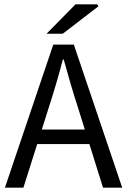

<svg xmlns="http://www.w3.org/2000/svg" viewBox="-20 -861 584 881"><path d="M2.6 0 224.5 -656.3H318.8L540.7 0H452.7L338 -366.6Q320.1 -421.7 304 -476.5Q288 -531.3 272.4 -588H268.4Q253.5 -530.7 237.4 -476.2Q221.4 -421.7 203.5 -366.6L87.4 0ZM119.4 -199.8V-266.5H421.6V-199.8ZM193.7 -706.3 326.3 -841H426.6L431.5 -831.9L268 -706.3Z"/></svg>

Font: Source Sans 3 VF
Style: Regular
Weight: 200
Designer: Paul D. Hunt
Foundry: Adobe
Version: Version 3.046;hotconv 1.0.118;makeotfexe 2.5.65603